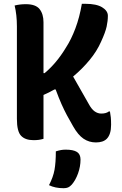

<svg xmlns="http://www.w3.org/2000/svg" viewBox="-20 -730 640 1011"><path d="M57 -701Q85 -708 116 -708Q168 -708 188.5 -682Q209 -656 209 -613V-345H215Q245 -370 273 -403Q301 -436 327 -479Q355 -522 377 -580.5Q399 -639 411 -710H429Q488 -710 518 -691.5Q548 -673 548 -647Q548 -620 541.5 -590Q535 -560 512 -510Q490 -460 451 -413Q412 -366 365 -327Q385 -291 406 -255Q427 -219 447 -183Q462 -155 478.5 -143.5Q495 -132 513 -132Q539 -132 553 -143H559Q562 -127 563.5 -111.5Q565 -96 565 -73Q565 -22 542 1Q523 20 485 20Q449 20 420 0.5Q391 -19 365 -65Q347 -96 332.5 -123Q318 -150 304 -181.5Q290 -213 273 -259H267Q237 -242 209 -230V1Q195 5 183.5 6.5Q172 8 156 8Q113 8 91 -15Q69 -38 69 -104V-591Q69 -652 57 -701ZM274 67Q290 62 301.5 60Q313 58 326 58Q366 58 385 70Q404 82 404 110Q404 147 391 183Q378 219 358 242Q348 253 338.5 257Q329 261 315 261Q270 261 238 245Q260 203 267 164.5Q274 126 274 67Z"/></svg>

Font: Recursive Sn Csl St
Style: Bold
Weight: 700
Version: Version 1.079;hotconv 1.0.112;makeotfexe 2.5.65598; ttfautoh